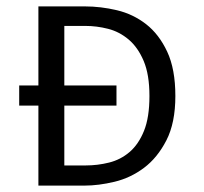

<svg xmlns="http://www.w3.org/2000/svg" viewBox="-20 -580 638 600"><path d="M100 -250H40V-313H100V-560H245Q295 -560 345.5 -548Q396 -536 436.5 -504.5Q477 -473 502.5 -418.5Q528 -364 528 -280Q528 -196 500 -141.5Q472 -87 430 -55.5Q388 -24 338 -12Q288 0 244 0H100ZM181 -250V-63H248Q285 -63 321 -72Q357 -81 385 -105Q413 -129 430 -171Q447 -213 447 -280Q447 -347 429 -389.5Q411 -432 382 -456.5Q353 -481 317.5 -490Q282 -499 247 -499H181V-313H344V-250Z"/></svg>

Font: Carrois Gothic SC
Style: Regular
Weight: 400
Designer: Ralph du Carrois
Foundry: Ralph du Carrois
Version: Version 1.001